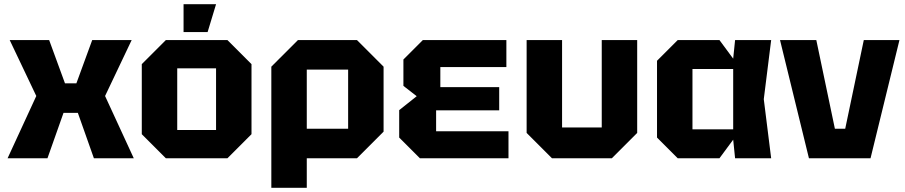

<svg xmlns="http://www.w3.org/2000/svg" viewBox="-20 -750 4290 910"><path d="M16 0 152 -295 26 -560H213L288 -355H342L417 -560H604L478 -295L614 0H425L349 -215H281L205 0Z M652 -114V-446L766 -560H1058L1172 -446V-114L1058 0H766ZM820 -134H1004V-426H820ZM850 -598V-730H1004L964 -598Z M1266 140V-434L1392 -560H1672L1798 -434V-126L1672 0H1434V140ZM1630 -420H1434V-140H1630Z M1970 0 1872 -98V-228L1955 -294L1892 -343V-468L1984 -560H2380V-432H2067V-337H2346V-227H2047V-128H2390V0Z M3000 -560V-120L2880 0H2596L2476 -120V-560H2644V-146H2832V-560Z M3192 0 3094 -98V-462L3192 -560H3390L3455 -472L3464 -560H3635L3600 -280L3635 0H3464L3455 -88L3390 0ZM3262 -137H3455V-423H3262Z M3814 0 3677 -560H3849L3937 -140H3986L4074 -560H4243L4106 0Z"/></svg>

Font: Tektur
Style: Bold
Weight: 700
Designer: Adam Jagosz
Foundry: Adam Jagosz
Version: Version 1.005;gftools[0.9.30]